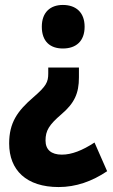

<svg xmlns="http://www.w3.org/2000/svg" viewBox="-20 -579 456 776"><path d="M322 -471C322 -529 287 -559 234 -559C183 -559 149 -529 149 -471C149 -412 182 -383 234 -383C288 -383 322 -413 322 -471ZM299 -266V-306H175V-282C175 -247 167 -231 115 -186C50 -130 17 -83 17 1C17 109 87 177 217 177C287 177 352 154 413 113L362 -3C313 29 270 46 230 46C187 46 164 26 164 -11C164 -51 178 -74 228 -117C281 -162 299 -202 299 -266Z"/></svg>

Font: Noto Sans Georgian Condensed ExtraBold
Style: Regular
Weight: 800
Width: 3
Designer: Monotype Design Team, Akaki Razmadze
Foundry: Google LLC
Version: Version 2.005